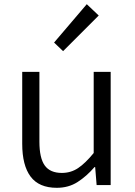

<svg xmlns="http://www.w3.org/2000/svg" viewBox="-20 -883 642 916"><path d="M251 13Q166 13 126 -40.5Q86 -94 86 -197V-540H168V-207Q168 -129 193.5 -93.5Q219 -58 275 -58Q318 -58 352.5 -81Q387 -104 427 -153V-540H508V0H441L434 -86H431Q393 -42 350 -14.5Q307 13 251 13ZM281 -639 238 -680 394 -863 451 -809Z"/></svg>

Font: Source Han Sans SC Normal
Style: Regular
Weight: 350
Designer: Ryoko NISHIZUKA 西塚涼子 (kana, bopomofo & ideographs); Paul D. Hunt (Latin, Greek & Cyrillic); Sandoll Communications 산돌커뮤니
Foundry: Adobe
Version: Version 2.004;hotconv 1.0.118;makeotfexe 2.5.65603